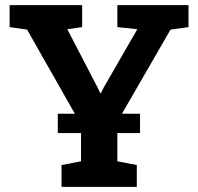

<svg xmlns="http://www.w3.org/2000/svg" viewBox="-20 -731 776 751"><path d="M220.7 0V-85.4L296.9 -100.1V-243.7L85.9 -615.2L17.6 -625V-710.9H301.3V-625L243.2 -616.7L361.3 -389.6L372.1 -366.7L375 -367.2L385.7 -388.7L517.1 -616.7L439 -625V-710.9H717.3V-625L647 -615.2L439 -254.9V-100.1L515.1 -85.4V0ZM206.1 -210.4V-286.1H527.8V-210.4Z"/></svg>

Font: Roboto Slab LO
Style: Bold
Weight: 700
Designer: Google
Version: Version 2.000